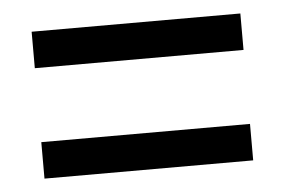

<svg xmlns="http://www.w3.org/2000/svg" viewBox="-33 -533 539 362"><g transform="rotate(-5 236.5 -352.0)"><path d="M38 -422H433V-491H38ZM38 -213H433V-282H38Z"/></g></svg>

Font: Noto Sans Condensed
Style: Regular
Weight: 400
Width: 3
Designer: Monotype Design Team
Foundry: Monotype Imaging Inc.
Version: Version 2.013